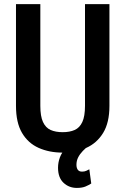

<svg xmlns="http://www.w3.org/2000/svg" viewBox="-20 -731 607 932"><path d="M392.6 -710.9H511.2V-217.3Q511.2 -135.7 480.7 -85.9Q450.2 -36.1 398.7 -13.2Q347.2 9.8 284.2 9.8Q218.8 9.8 167.5 -13.2Q116.2 -36.1 86.9 -85.9Q57.6 -135.7 57.6 -217.3V-710.9H175.8V-217.3Q175.8 -166.5 188.7 -138.7Q201.7 -110.8 225.8 -100.1Q250 -89.4 284.2 -89.4Q318.4 -89.4 342.5 -100.1Q366.7 -110.8 379.6 -138.7Q392.6 -166.5 392.6 -217.3ZM362.8 -56.2 415 -27.8Q396.5 -13.2 382.1 1.7Q367.7 16.6 359.4 33Q351.1 49.3 351.1 68.8Q351.1 83.5 357.4 92.8Q363.8 102.1 378.4 102.1Q390.1 102.1 398.9 98.1Q407.7 94.2 413.6 90.8L422.9 159.7Q412.1 167 395.5 174.1Q378.9 181.2 353 181.2Q314.9 181.2 288.3 156.2Q261.7 131.3 261.7 83Q261.7 57.6 270.8 33Q279.8 8.3 301.8 -14.4Q323.7 -37.1 362.8 -56.2Z"/></svg>

Font: Roboto Condensed Medium
Style: Regular
Weight: 500
Designer: Christian Robertson
Foundry: Google
Version: Version 3.0